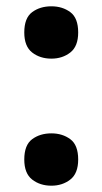

<svg xmlns="http://www.w3.org/2000/svg" viewBox="-20 -576 325 609"><path d="M57 -70Q57 -116 82 -134.5Q107 -153 143 -153Q178 -153 203 -134.5Q228 -116 228 -70Q228 -26 203 -6.5Q178 13 143 13Q107 13 82 -6.5Q57 -26 57 -70ZM57 -473Q57 -519 82 -537.5Q107 -556 143 -556Q178 -556 203 -537.5Q228 -519 228 -473Q228 -429 203 -409.5Q178 -390 143 -390Q107 -390 82 -409.5Q57 -429 57 -473Z"/></svg>

Font: Noto Sans NKo Unjoined
Style: Bold
Weight: 700
Designer: Monotype Design Team
Foundry: Monotype Imaging Inc.
Version: Version 2.004